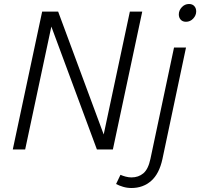

<svg xmlns="http://www.w3.org/2000/svg" viewBox="-20 -748 1002 961"><path d="M44 0 191 -690H271L499 -75L630 -690H692L545 0H465L237 -615L106 0ZM875 -676Q875 -696 890 -712Q905 -728 926 -728Q943 -728 952.5 -717.5Q962 -707 962 -691Q962 -671 947 -655Q932 -639 911 -639Q894 -639 884.5 -649.5Q875 -660 875 -676ZM561 173 583 127Q594 132 609 136Q624 140 638 140Q673 140 697.5 119.5Q722 99 733 47L851 -510H911L793 48Q777 122 736.5 157.5Q696 193 638 193Q616 193 596 187Q576 181 561 173Z"/></svg>

Font: Radio Canada Light
Style: Italic
Weight: 300
Italic angle: -12°
Designer: Charles Daoud, Etienne Aubert Bonn, Alexandre Saumier Demers, Jacques Le Bailly
Foundry: Radio-Canada
Version: Version 2.104; ttfautohint (v1.8.4.7-5d5b);gftools[0.9.28.de